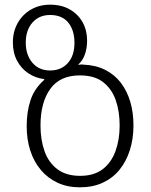

<svg xmlns="http://www.w3.org/2000/svg" viewBox="-20 -790 647 820"><path d="M321 10Q268 10 226 -9.5Q184 -29 154.5 -64Q125 -99 109.5 -146.5Q94 -194 94 -251Q94 -313 110.5 -362.5Q127 -412 169 -449V-452Q131 -457 101 -477Q71 -497 53 -530.5Q35 -564 35 -609Q35 -655 55.5 -691.5Q76 -728 112 -749Q148 -770 194 -770Q243 -770 278.5 -749.5Q314 -729 333 -694.5Q352 -660 352 -617Q352 -584 342.5 -557.5Q333 -531 315 -515V-513Q320 -514 325 -514.5Q330 -515 336 -514Q389 -512 429.5 -491.5Q470 -471 496.5 -436Q523 -401 536.5 -355Q550 -309 550 -254Q550 -197 534.5 -148.5Q519 -100 490 -64.5Q461 -29 418.5 -9.5Q376 10 321 10ZM322 -39Q381 -39 418 -67Q455 -95 473 -144Q491 -193 491 -254Q491 -315 474 -363Q457 -411 420 -439.5Q383 -468 321 -468Q236 -468 194.5 -410Q153 -352 153 -254Q153 -192 170.5 -143.5Q188 -95 225.5 -67Q263 -39 322 -39ZM194 -489Q241 -489 269.5 -520.5Q298 -552 298 -607Q298 -661 271.5 -693.5Q245 -726 194 -726Q147 -726 118.5 -693.5Q90 -661 90 -608Q90 -556 118 -522.5Q146 -489 194 -489Z"/></svg>

Font: Noto Sans Georgian Light
Style: Regular
Weight: 300
Version: Version 2.002